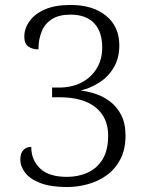

<svg xmlns="http://www.w3.org/2000/svg" viewBox="-20 -744 599 774"><path d="M250 10Q185 10 143 -6Q101 -22 81.5 -47.5Q62 -73 62 -101Q62 -127 74.5 -139.5Q87 -152 106 -152Q106 -99 141.5 -65Q177 -31 250 -31Q296 -31 334 -48.5Q372 -66 394 -102.5Q416 -139 416 -198Q416 -270 365.5 -311Q315 -352 218 -352H190V-391H217Q268 -391 307 -410.5Q346 -430 369 -466.5Q392 -503 392 -553Q392 -616 359.5 -650.5Q327 -685 264 -685Q218 -685 189.5 -667Q161 -649 148 -617Q135 -585 135 -545Q110 -545 94 -556.5Q78 -568 78 -596Q78 -629 99 -658.5Q120 -688 161 -706Q202 -724 265 -724Q354 -724 407.5 -680.5Q461 -637 461 -561Q461 -510 439 -472.5Q417 -435 381.5 -412Q346 -389 305 -379Q334 -376 365.5 -365.5Q397 -355 424 -334.5Q451 -314 468.5 -280.5Q486 -247 486 -197Q486 -142 465.5 -102.5Q445 -63 411.5 -38.5Q378 -14 336 -2Q294 10 250 10Z"/></svg>

Font: Noto Serif Armenian Light
Style: Regular
Weight: 300
Version: Version 2.007